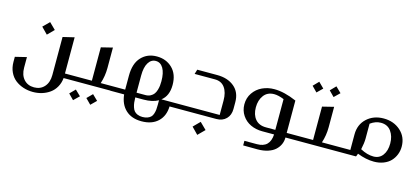

<svg xmlns="http://www.w3.org/2000/svg" viewBox="-60 -1029 3704 1696"><g transform="rotate(15 1792.5 -181.0)"><path d="M262.2 -446.8 319.8 -390.1 262.2 -332 205.1 -390.1ZM505.9 -42H589.8Q600.1 -42 600.1 -32.2V-9.8Q600.1 0 589.8 0H504.9Q500.5 45.9 479.7 82.5Q459 119.1 427 142.1Q395 165 356 177Q316.9 189 273.9 189Q227.5 189 186 175.5Q144.5 162.1 111.6 136.5Q78.6 110.8 59.3 69.3Q40 27.8 40 -23.9V-69.8L144 -95.2V1Q144 68.4 179.2 107.7Q214.4 147 272.9 147Q331.1 147 366.5 107.2Q401.9 67.4 401.9 0V-348.1L505.9 -373Z M833 -42H935.1Q944.8 -42 944.8 -32.2V-9.8Q944.8 0 935.1 0H590.8Q581.1 0 581.1 -9.8V-32.2Q581.1 -42 590.8 -42H752V-347.2L856 -373V-186Q856 -111.8 833 -42ZM635.7 69.8 686 118.2 635.7 167 587.9 118.2ZM793 69.8 842.8 118.2 793 167 744.6 118.2Z M1387.7 -42H1514.6Q1524.4 -42 1524.4 -32.2V-9.8Q1524.4 0 1514.6 0H1473.6Q1471.2 87.9 1416.5 139.4Q1361.8 190.9 1266.6 190.9Q1176.3 190.9 1122.1 140.6Q1067.9 90.3 1058.6 1H934.6Q930.2 1 927.5 -2.2Q924.8 -5.4 924.8 -9.8V-32.2Q924.8 -42 934.6 -42H1056.6V-169.9Q1056.6 -281.7 1111.3 -339.8Q1166 -397.9 1252.4 -397.9Q1337.9 -397.9 1394.3 -343Q1450.7 -288.1 1450.7 -189.9Q1450.7 -89.4 1387.7 -42ZM1160.6 -199.2V-42H1241.7Q1268.1 -42 1287.8 -52.5Q1307.6 -63 1318.6 -78.4Q1329.6 -93.8 1336.2 -115.7Q1342.8 -137.7 1344.7 -156.2Q1346.7 -174.8 1346.7 -195.8Q1346.7 -272.5 1321.8 -314.7Q1296.9 -356.9 1253.4 -356.9Q1210.9 -356.9 1185.8 -315.7Q1160.6 -274.4 1160.6 -199.2ZM1236.3 1H1160.6Q1161.1 27.3 1163.3 47.4Q1165.5 67.4 1172.1 88.1Q1178.7 108.9 1189.7 122.1Q1200.7 135.3 1220 143.6Q1239.3 151.9 1265.6 151.9Q1293 151.9 1312.5 144Q1332 136.2 1343 124.5Q1354 112.8 1360.1 93.3Q1366.2 73.7 1367.9 55.9Q1369.6 38.1 1369.6 13.2V-28.8Q1317.4 1 1236.3 1Z M1515.1 -42H1920.9V-173.8Q1920.9 -248.5 1889.6 -291.7Q1858.4 -335 1799.3 -335H1613.3L1626 -377H1808.1Q1904.8 -377 1964.8 -327.1Q2024.9 -277.3 2024.9 -186V-124Q2024.9 -68.4 1991.2 -34.2Q1957.5 0 1901.4 0H1515.1Q1505.4 0 1505.4 -9.8V-32.2Q1505.4 -42 1515.1 -42ZM1774.9 60.1 1835 119.1 1774.9 179.2 1716.3 119.1Z M2190.9 164.1V122.1H2304.7Q2364.7 122.1 2395.3 91.8Q2425.8 61.5 2429.7 0H2320.8Q2262.7 0 2214.6 -22.5Q2166.5 -44.9 2137 -88.9Q2107.4 -132.8 2106.9 -189.9Q2106.9 -249 2138.2 -294.7Q2169.4 -340.3 2220 -363.8Q2270.5 -387.2 2330.1 -387.2Q2419.9 -387.2 2533.7 -337.9V-42H2612.8Q2623 -42 2623 -32.2V-9.8Q2623 0 2612.8 0H2533.7Q2533.7 33.2 2521 62.3Q2508.3 91.3 2483.4 114.5Q2458.5 137.7 2417 151.4Q2375.5 165 2322.8 165ZM2343.8 -42H2429.7V-323.2Q2377.4 -344.2 2339.8 -344.2Q2277.8 -344.2 2244.9 -300Q2211.9 -255.9 2211.9 -189.9Q2211.9 -123 2245.8 -82.5Q2279.8 -42 2343.8 -42Z M2694.8 -553.2 2744.6 -503.9 2694.8 -455.1 2647 -503.9ZM2851.6 -553.2 2901.9 -503.9 2851.6 -455.1 2803.7 -503.9ZM2856 -42H2958Q2967.8 -42 2967.8 -32.2V-9.8Q2967.8 0 2958 0H2613.8Q2604 0 2604 -9.8V-32.2Q2604 -42 2613.8 -42H2774.9V-347.2L2878.9 -373V-186Q2878.9 -111.8 2856 -42Z M2957.5 -42H3115.7V-184.1Q3115.7 -274.9 3176.5 -331.1Q3237.3 -387.2 3329.6 -387.2Q3421.9 -387.2 3484.1 -331.5Q3546.4 -275.9 3546.4 -187Q3546.4 -148.4 3532.7 -114Q3519 -79.6 3493.9 -53.2Q3468.8 -26.9 3429.4 -11.5Q3390.1 3.9 3342.3 3.9Q3270 3.9 3189.5 -27.8Q3185.1 -11.2 3178.7 0H2957.5Q2947.8 0 2947.8 -9.8V-32.2Q2947.8 -42 2957.5 -42ZM3219.7 -310.1V-172.9Q3219.7 -134.3 3206.5 -73.2Q3270 -39.1 3326.7 -39.1Q3380.4 -39.1 3410.9 -80.1Q3441.4 -121.1 3441.4 -188Q3441.4 -254.4 3408.9 -299.3Q3376.5 -344.2 3315.4 -344.2Q3266.1 -344.2 3219.7 -310.1Z"/></g></svg>

Font: Wesal
Style: Regular
Weight: 400
Designer: Ahmed zaza
Foundry: Ahmed zaza
Version: Version 2.01